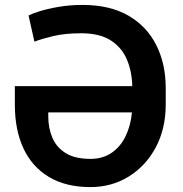

<svg xmlns="http://www.w3.org/2000/svg" viewBox="-20 -741 735 771"><path d="M343.3 10.3Q244.1 10.3 176.3 -30.5Q108.4 -71.3 74 -145.5Q39.6 -219.7 39.6 -320.8V-395H511.2Q509.8 -454.1 489.5 -502.2Q469.2 -550.3 424.6 -578.9Q379.9 -607.4 306.2 -607.4Q241.2 -607.4 194.1 -596.2Q147 -585 118.2 -573.7L94.7 -678.7Q106 -685.1 137 -695.1Q168 -705.1 213.4 -713.1Q258.8 -721.2 312 -721.2Q420.9 -721.2 495.1 -678.5Q569.3 -635.7 607.4 -560.3Q645.5 -484.9 645.5 -387.2V-321.8Q645.5 -224.1 605.5 -149.2Q565.4 -74.2 496.8 -32Q428.2 10.3 343.3 10.3ZM343.3 -103Q393.1 -103 428.7 -127.7Q464.4 -152.3 484.6 -194.6Q504.9 -236.8 509.8 -289.6H173.8V-273.9Q173.8 -226.6 190.4 -187.7Q207 -148.9 244.1 -126Q281.2 -103 343.3 -103Z"/></svg>

Font: Vazirmatn FD SemiBold
Style: Regular
Weight: 600
Designer: Saber Rastikerdar
Foundry: Saber Rastikerdar
Version: Version 33.001